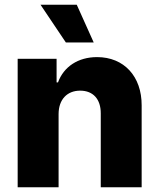

<svg xmlns="http://www.w3.org/2000/svg" viewBox="-20 -795 674 815"><path d="M259.6 -614.7H377.8L305.8 -774.9H152ZM55 0H228.7V-311.1C229 -373.2 265.3 -410.2 320.3 -410.2C375.4 -410.2 408 -373.9 407.7 -313.6V0H581.3V-347.7C581.7 -470.5 506.7 -552.6 392 -552.6C311.4 -552.6 250.4 -511.7 226.2 -445.3H220.2V-545.5H55Z"/></svg>

Font: TID UI Extra Bold
Style: Regular
Weight: 800
Designer: The TID Project Authors
Foundry: Bakken & Bæck
Version: Version 1.001;hotconv 1.0.109;makeotfexe 2.5.65596